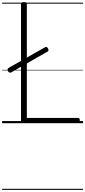

<svg xmlns="http://www.w3.org/2000/svg" viewBox="-20 -1166 806 1817"><path d="M206 0Q179 0 179 -23V-1127Q179 -1137 185.5 -1141.5Q192 -1146 206 -1146Q221 -1146 227.5 -1141.5Q234 -1137 234 -1127V-50H719Q727 -50 731 -44.5Q735 -39 735 -25Q735 -11 731 -5.5Q727 0 719 0ZM86 -481Q77 -476 70 -479Q63 -482 56 -492Q51 -501 51.5 -509.5Q52 -518 61 -523L405 -718Q415 -724 421.5 -721Q428 -718 434 -708Q446 -687 430 -678ZM0 621H766V631H0ZM0 -20H766V0H0ZM0 -505H766V-500H0ZM0 -1141H766V-1131H0Z"/></svg>

Font: Playwrite BR Guides
Style: Regular
Weight: 400
Designer: Veronika Burian, José Scaglione
Foundry: TypeTogether
Version: Version 1.003